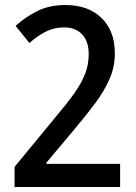

<svg xmlns="http://www.w3.org/2000/svg" viewBox="-20 -744 543 764"><path d="M38 -80 201 -278Q245 -330 274 -370.5Q303 -411 318 -448.5Q333 -486 333 -529Q333 -580 306.5 -607.5Q280 -635 235 -635Q196 -635 163 -618.5Q130 -602 97 -573L42 -641Q83 -678 130.5 -701Q178 -724 240 -724Q331 -724 384 -672.5Q437 -621 437 -532Q437 -478 416 -430Q395 -382 360.5 -335.5Q326 -289 284 -239L165 -97V-92H458V0H38Z"/></svg>

Font: Noto Sans Gurmukhi SemiCondensed Medium
Style: Regular
Weight: 500
Width: 4
Designer: Jelle Bosma - Monotype Design Team
Foundry: Monotype Imaging Inc.
Version: Version 2.004; ttfautohint (v1.8.4.7-5d5b)